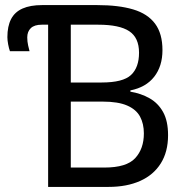

<svg xmlns="http://www.w3.org/2000/svg" viewBox="-20 -734 731 754"><path d="M169 0V-637H144Q115 -637 101 -623.5Q87 -610 87 -587Q87 -571 90.5 -555.5Q94 -540 96 -533H19Q15 -544 12 -560Q9 -576 9 -588Q9 -631 23.5 -659Q38 -687 68.5 -700.5Q99 -714 145 -714H362Q446 -714 503 -697Q560 -680 589 -641Q618 -602 618 -537Q618 -474 585.5 -432.5Q553 -391 492 -379V-374Q534 -367 567.5 -348Q601 -329 620.5 -294Q640 -259 640 -203Q640 -138 611.5 -92.5Q583 -47 530.5 -23.5Q478 0 406 0ZM390 -76Q477 -76 511 -113Q545 -150 545 -210Q545 -248 530 -276Q515 -304 479.5 -319.5Q444 -335 383 -335H258V-76ZM379 -410Q463 -410 494.5 -439.5Q526 -469 526 -527Q526 -586 487.5 -611.5Q449 -637 366 -637H258V-410Z"/></svg>

Font: Noto Sans Display
Style: Regular
Weight: 400
Designer: Monotype Design Team
Foundry: Monotype Imaging Inc.
Version: Version 2.003